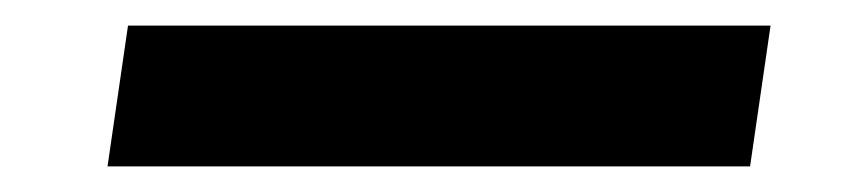

<svg xmlns="http://www.w3.org/2000/svg" viewBox="-20 -405 658 150"><path d="M64 -275 80 -385H582L566 -275Z"/></svg>

Font: Hermit
Style: Bold Italic
Weight: 700
Italic angle: -10°
Designer: Pablo Caro
Version: Version 2.000;PS 002.000;hotconv 1.0.88;makeotf.lib2.5.64775